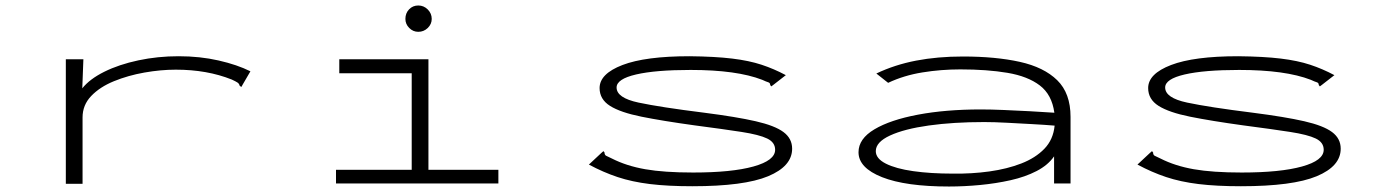

<svg xmlns="http://www.w3.org/2000/svg" viewBox="-20 -669 5040 700"><path d="M220 -453H284L280 -347Q307 -381 360.5 -407.5Q414 -434 484.5 -449Q555 -464 631 -464Q709 -464 777 -448.5Q845 -433 893 -409L865 -361L860 -352L854 -356Q852 -364 846 -368Q840 -372 825 -379Q735 -415 621 -415Q566 -415 506.5 -404.5Q447 -394 395.5 -373Q344 -352 312.5 -319Q281 -286 281 -241V1H220Z M1205 0V-50H1481V-402H1217V-453H1542V-50H1797V0ZM1505 -553Q1486 -553 1472 -567Q1458 -581 1458 -600Q1458 -621 1471.5 -635Q1485 -649 1505 -649Q1525 -649 1539.5 -634.5Q1554 -620 1554 -600Q1554 -581 1539.5 -567Q1525 -553 1505 -553Z M2504 10Q2415 10 2349.5 2Q2284 -6 2231.5 -23.5Q2179 -41 2127 -69L2172 -111L2180 -118L2184 -113Q2184 -104 2190 -101Q2196 -98 2211 -91Q2264 -64 2332.5 -52Q2401 -40 2507 -40Q2648 -40 2727 -62Q2806 -84 2806 -123Q2806 -150 2777 -164Q2748 -178 2683.5 -188Q2619 -198 2512 -212Q2396 -228 2319 -243.5Q2242 -259 2204 -283Q2166 -307 2166 -348Q2166 -400 2249.5 -432Q2333 -464 2494 -464Q2587 -463 2649 -455.5Q2711 -448 2756.5 -433Q2802 -418 2845 -395L2800 -360L2792 -354L2788 -359Q2788 -367 2781 -369Q2774 -371 2759 -378Q2666 -414 2498 -414Q2370 -414 2299 -397.5Q2228 -381 2228 -350Q2228 -312 2308 -295Q2388 -278 2548 -258Q2665 -243 2735 -227Q2805 -211 2836.5 -187.5Q2868 -164 2868 -127Q2868 -63 2780.5 -26.5Q2693 10 2504 10Z M3440 11Q3282 11 3196 -23Q3110 -57 3110 -114Q3110 -163 3168 -197.5Q3226 -232 3327 -251Q3428 -270 3556 -270Q3593 -270 3639.5 -268Q3686 -266 3734 -263.5Q3782 -261 3824 -258Q3815 -324 3771 -357.5Q3727 -391 3653 -403.5Q3579 -416 3481 -416Q3411 -416 3343 -405Q3275 -394 3218 -367L3175 -401Q3242 -433 3320 -448Q3398 -463 3491 -463Q3610 -463 3698 -443.5Q3786 -424 3834.5 -376.5Q3883 -329 3883 -243V0H3823V-99Q3801 -67 3759.5 -45.5Q3718 -24 3664.5 -12Q3611 0 3553 5.5Q3495 11 3440 11ZM3173 -118Q3173 -91 3209.5 -72.5Q3246 -54 3309.5 -45Q3373 -36 3454 -36Q3523 -35 3587.5 -44Q3652 -53 3703.5 -73Q3755 -93 3787.5 -126.5Q3820 -160 3825 -211Q3789 -214 3743 -216.5Q3697 -219 3650.5 -221.5Q3604 -224 3568 -224Q3456 -224 3366.5 -211.5Q3277 -199 3225 -175Q3173 -151 3173 -118Z M4504 10Q4415 10 4349.5 2Q4284 -6 4231.5 -23.5Q4179 -41 4127 -69L4172 -111L4180 -118L4184 -113Q4184 -104 4190 -101Q4196 -98 4211 -91Q4264 -64 4332.5 -52Q4401 -40 4507 -40Q4648 -40 4727 -62Q4806 -84 4806 -123Q4806 -150 4777 -164Q4748 -178 4683.5 -188Q4619 -198 4512 -212Q4396 -228 4319 -243.5Q4242 -259 4204 -283Q4166 -307 4166 -348Q4166 -400 4249.5 -432Q4333 -464 4494 -464Q4587 -463 4649 -455.5Q4711 -448 4756.5 -433Q4802 -418 4845 -395L4800 -360L4792 -354L4788 -359Q4788 -367 4781 -369Q4774 -371 4759 -378Q4666 -414 4498 -414Q4370 -414 4299 -397.5Q4228 -381 4228 -350Q4228 -312 4308 -295Q4388 -278 4548 -258Q4665 -243 4735 -227Q4805 -211 4836.5 -187.5Q4868 -164 4868 -127Q4868 -63 4780.5 -26.5Q4693 10 4504 10Z"/></svg>

Font: Inconsolata UltraExpanded Light
Style: Regular
Weight: 300
Width: 9
Monospace: yes
Designer: Raph Levien, Cyreal, Brenton Simpson
Foundry: Raph Levien, Cyreal, Google
Version: Version 3.001; ttfautohint (v1.8.2.53-6de2)